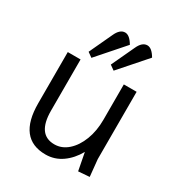

<svg xmlns="http://www.w3.org/2000/svg" viewBox="-176 -854 922 988"><g transform="rotate(30 284.5 -360.5)"><path d="M239 14Q75 14 75 -196V-500H151V-196Q151 -54 252 -54Q296 -54 331.5 -85.5Q367 -117 387.5 -170.5Q408 -224 408 -290V-500H484V-100L494 0L428 5L408 -99Q379 -47 335.5 -16.5Q292 14 239 14ZM327 -535 299 -555 362 -690Q382 -735 413 -735Q440 -735 465 -692ZM195 -535 167 -555 230 -690Q250 -735 281 -735Q308 -735 333 -692Z"/></g></svg>

Font: Imprima
Style: Regular
Weight: 400
Designer: Eduardo Tunni
Foundry: Eduardo Tunni
Version: Version 1.002; ttfautohint (v1.8.4.7-5d5b);gftools[0.9.23]